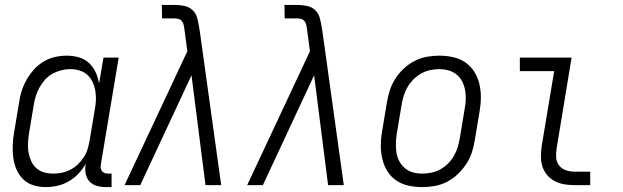

<svg xmlns="http://www.w3.org/2000/svg" viewBox="-20 -755 2540 783"><path d="M167 8Q140 8 116 0.5Q92 -7 74.5 -24Q57 -41 47 -64.5Q37 -88 34 -113Q31 -138 32 -164.5Q33 -191 38 -218L58 -338Q61 -361 68.5 -384.5Q76 -408 88.5 -430Q101 -452 118.5 -471.5Q136 -491 158 -504Q180 -517 204 -522.5Q228 -528 252 -528Q278 -528 302 -521Q326 -514 343 -498Q360 -482 370 -460.5Q380 -439 384 -414L402 -520H464L391 -83Q390 -76 391 -69Q392 -62 396 -57Q400 -52 406.5 -49.5Q413 -47 421 -47H435V8H412Q393 8 375 3Q357 -2 345 -15Q333 -28 329.5 -46Q326 -64 329 -83L330 -88Q318 -66 300 -47Q282 -28 260.5 -15.5Q239 -3 214.5 2.5Q190 8 167 8ZM198 -47Q216 -47 234 -51Q252 -55 269 -64Q286 -73 299.5 -86.5Q313 -100 323 -116Q333 -132 338 -149.5Q343 -167 346 -185L366 -305Q370 -325 371 -344.5Q372 -364 369 -383Q366 -402 358 -419.5Q350 -437 336.5 -449.5Q323 -462 304.5 -467.5Q286 -473 266 -473Q248 -473 230 -468.5Q212 -464 194.5 -454.5Q177 -445 164 -430.5Q151 -416 141.5 -399Q132 -382 126.5 -364.5Q121 -347 118 -329L98 -209Q95 -189 94 -169.5Q93 -150 96.5 -132Q100 -114 107.5 -97.5Q115 -81 128.5 -69Q142 -57 160 -52Q178 -47 198 -47Z M488 0 744 -546 732 -636Q731 -645 729 -653.5Q727 -662 722 -668.5Q717 -675 708.5 -677.5Q700 -680 691 -680H641L640 -735H691Q711 -735 731 -731Q751 -727 765 -714Q779 -701 784 -682Q789 -663 792 -644L795 -626L882 0H818L761 -448L552 0Z M988 0 1244 -546 1232 -636Q1231 -645 1229 -653.5Q1227 -662 1222 -668.5Q1217 -675 1208.5 -677.5Q1200 -680 1191 -680H1141L1140 -735H1191Q1211 -735 1231 -731Q1251 -727 1265 -714Q1279 -701 1284 -682Q1289 -663 1292 -644L1295 -626L1382 0H1318L1261 -448L1052 0Z M1702 8Q1673 8 1645.5 2Q1618 -4 1596 -19Q1574 -34 1560 -56.5Q1546 -79 1539.5 -105.5Q1533 -132 1533 -160.5Q1533 -189 1538 -218L1558 -338Q1562 -363 1570 -387.5Q1578 -412 1592.5 -434.5Q1607 -457 1627.5 -476Q1648 -495 1672 -507Q1696 -519 1721 -523.5Q1746 -528 1771 -528Q1800 -528 1827.5 -522Q1855 -516 1877 -501Q1899 -486 1913.5 -463.5Q1928 -441 1934.5 -414.5Q1941 -388 1941 -359.5Q1941 -331 1936 -302L1916 -182Q1912 -157 1904 -132.5Q1896 -108 1881 -85.5Q1866 -63 1846 -44Q1826 -25 1802 -13Q1778 -1 1752.5 3.5Q1727 8 1702 8ZM1702 -47Q1720 -47 1739.5 -51Q1759 -55 1776 -64.5Q1793 -74 1807.5 -88.5Q1822 -103 1831.5 -120Q1841 -137 1846.5 -155Q1852 -173 1855 -191L1875 -311Q1879 -331 1879.5 -350.5Q1880 -370 1876.5 -388.5Q1873 -407 1864.5 -423.5Q1856 -440 1841.5 -451.5Q1827 -463 1809 -468Q1791 -473 1771 -473Q1753 -473 1734 -469Q1715 -465 1698 -455.5Q1681 -446 1666.5 -431.5Q1652 -417 1642 -400Q1632 -383 1626.5 -365Q1621 -347 1618 -329L1598 -209Q1595 -189 1594.5 -169.5Q1594 -150 1597 -131.5Q1600 -113 1609 -96.5Q1618 -80 1632 -68.5Q1646 -57 1664 -52Q1682 -47 1702 -47Z M2323 0Q2301 0 2280.5 -3.5Q2260 -7 2242 -16.5Q2224 -26 2211 -41.5Q2198 -57 2192 -76Q2186 -95 2186 -116.5Q2186 -138 2189 -159L2240 -465H2100V-520H2311L2250 -150Q2247 -132 2248 -113.5Q2249 -95 2259.5 -81Q2270 -67 2287 -61Q2304 -55 2322 -55H2387V0Z"/></svg>

Font: Iosevka SS18 Light
Style: Italic
Weight: 300
Italic angle: -9°
Monospace: yes
Designer: Belleve Invis
Foundry: Belleve Invis
Version: Version 25.1.1; ttfautohint (v1.8.4)